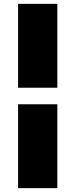

<svg xmlns="http://www.w3.org/2000/svg" viewBox="-20 -810 392 998"><path d="M278 -790V-354H74V-790ZM278 -268V168H74V-268Z"/></svg>

Font: Prodigy Sans Black
Style: Regular
Weight: 900
Designer: Wei Huang
Foundry: Wei Huang
Version: Version 1.003; ttfautohint (v1.8.3)